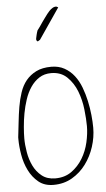

<svg xmlns="http://www.w3.org/2000/svg" viewBox="-63 -996 572 1037"><g transform="rotate(-5 223.5 -478.0)"><path d="M16.6 -271.5Q21.5 -311.5 25.9 -353Q30.3 -394.5 37.1 -435.1Q43.9 -475.6 56.2 -512.2Q68.4 -548.8 90.3 -575.7Q112.3 -602.5 145.5 -619.1Q178.7 -635.7 227.5 -635.7Q267.6 -635.7 298.3 -618.7Q329.1 -601.6 351.1 -573.2Q373 -544.9 386.7 -508.3Q400.4 -471.7 408.7 -433.6Q417 -395.5 420.9 -357.4Q424.8 -319.3 424.8 -288.1Q424.8 -236.3 408.2 -185.1Q391.6 -133.8 360.8 -92.3Q330.1 -50.8 285.6 -24.9Q241.2 1 184.6 1Q135.7 1 103.5 -25.4Q71.3 -51.8 51.8 -91.3Q32.2 -130.9 24.4 -176.8Q16.6 -222.7 16.6 -260.7ZM48.8 -262.7Q48.8 -228.5 55.7 -188Q62.5 -147.5 79.1 -113.3Q95.7 -79.1 124.5 -56.2Q153.3 -33.2 197.3 -33.2Q249 -33.2 285.6 -59.6Q322.3 -85.9 346.2 -125.5Q370.1 -165 380.9 -211.9Q391.6 -258.8 391.6 -299.8Q391.6 -337.9 385.7 -390.1Q379.9 -442.4 361.8 -489.3Q343.8 -536.1 310.1 -568.8Q276.4 -601.6 223.6 -601.6Q186.5 -601.6 159.2 -584Q131.8 -566.4 112.3 -537.6Q92.8 -508.8 80.6 -472.2Q68.4 -435.5 61.5 -397.9Q54.7 -360.4 51.8 -324.7Q48.8 -289.1 48.8 -262.7ZM179.7 -786.1 167 -778.3Q157.2 -783.2 159.7 -795.4Q162.1 -807.6 164.1 -815.4Q165 -818.4 167 -826.2Q168.9 -834 170.9 -837.9Q176.8 -844.7 185.1 -856.9Q193.4 -869.1 201.7 -881.3Q210 -893.6 218.3 -904.3Q226.6 -915 231.4 -921.9Q236.3 -927.7 241.7 -934.1Q247.1 -940.4 254.4 -946.3Q261.7 -952.1 269 -955.1Q276.4 -958 283.2 -957Q285.2 -956.1 288.1 -954.6Q291 -953.1 293 -952.1Z"/></g></svg>

Font: Waiting for the Sunrise
Style: Regular
Weight: 300
Version: Version 1.001 2001